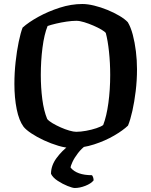

<svg xmlns="http://www.w3.org/2000/svg" viewBox="-20 -740 757 960"><path d="M340 0Q309 0 272 -11Q235 -22 199.5 -38.5Q164 -55 137 -73Q110 -91 98 -106Q75 -137 63.5 -194Q52 -251 52 -320Q52 -375 58 -430Q64 -485 73.5 -530.5Q83 -576 93 -602Q123 -629 172 -656Q221 -683 278.5 -701.5Q336 -720 392 -720Q418 -720 451 -712Q484 -704 517 -690.5Q550 -677 577 -661Q604 -645 619 -629Q634 -604 644 -566Q654 -528 659.5 -483.5Q665 -439 665 -394Q665 -338 658.5 -284.5Q652 -231 642 -186Q632 -141 620 -112Q595 -88 550.5 -62Q506 -36 450.5 -18Q395 0 340 0ZM361 -81Q383 -81 410.5 -86Q438 -91 462 -99Q486 -107 496 -115Q513 -159 522 -225.5Q531 -292 531 -365Q531 -425 525 -481.5Q519 -538 509 -575Q504 -582 487 -592Q470 -602 447 -612Q424 -622 401 -629Q378 -636 362 -636Q340 -636 313 -632Q286 -628 260.5 -622Q235 -616 218 -610Q201 -568 192.5 -502Q184 -436 184 -365Q184 -302 191.5 -244Q199 -186 216 -145Q224 -135 242.5 -124Q261 -113 283.5 -103Q306 -93 327 -87Q348 -81 361 -81ZM354 200Q343 200 318 190Q293 180 268.5 164Q244 148 235 129Q235 88 262.5 50.5Q290 13 327 -14L413 -16Q388 2 370 25.5Q352 49 342.5 69.5Q333 90 333 98Q364 136 440 136Q448 147 448 162Q435 178 407 189Q379 200 354 200Z"/></svg>

Font: Texturina 72pt
Style: Bold
Weight: 700
Designer: Guillermo Torres Carreño
Foundry: Omnibus-Type
Version: Version 1.002; ttfautohint (v1.8.3)